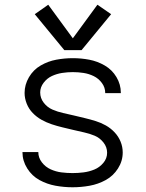

<svg xmlns="http://www.w3.org/2000/svg" viewBox="-20 -784 616 812"><path d="M287 8Q323 8 359 1.5Q395 -5 427 -22.5Q459 -40 479 -71.5Q499 -103 499 -139Q499 -163 490 -185Q481 -207 464.5 -224.5Q448 -242 427.5 -253.5Q407 -265 384.5 -272Q362 -279 339 -284.5Q316 -290 293 -295.5Q270 -301 247 -306Q224 -311 202 -320.5Q180 -330 165 -349.5Q150 -369 150 -393Q150 -415 164.5 -434Q179 -453 199.5 -462.5Q220 -472 242.5 -475.5Q265 -479 288 -479Q311 -479 333.5 -475.5Q356 -472 376.5 -462Q397 -452 411 -433Q425 -414 425 -391V-390H491V-392Q491 -427 472.5 -458Q454 -489 423 -507Q392 -525 357.5 -531.5Q323 -538 288 -538Q253 -538 218 -531.5Q183 -525 152 -507Q121 -489 102.5 -457.5Q84 -426 84 -391Q84 -368 93 -345.5Q102 -323 118.5 -306Q135 -289 155.5 -277.5Q176 -266 198.5 -258.5Q221 -251 244 -245.5Q267 -240 290 -234.5Q313 -229 336 -224Q359 -219 380.5 -210Q402 -201 417.5 -181.5Q433 -162 433 -138Q433 -114 417 -95Q401 -76 379 -67Q357 -58 333.5 -55Q310 -52 287 -52Q263 -52 239.5 -55Q216 -58 194 -68Q172 -78 157 -97.5Q142 -117 142 -141H75V-140Q75 -104 95 -72Q115 -40 147 -22.5Q179 -5 215 1.5Q251 8 287 8ZM252 -572H325L450 -724L392 -764L288 -622L184 -764L127 -724Z"/></svg>

Font: Iosevka Sparkle Light
Style: Regular
Weight: 300
Designer: Belleve Invis
Foundry: Belleve Invis
Version: Version 4.5.0; ttfautohint (v1.8.3)